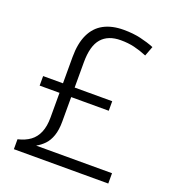

<svg xmlns="http://www.w3.org/2000/svg" viewBox="-132 -825 837 927"><g transform="rotate(20 286.5 -361.5)"><path d="M346 -723Q394 -723 433 -714Q472 -705 504 -692L485 -642Q451 -656 419.5 -663.5Q388 -671 350 -671Q285 -671 251.5 -632.5Q218 -594 218 -510V-380H411V-331H218V-205Q218 -162 207.5 -132Q197 -102 179 -83.5Q161 -65 139 -53H529V0H44V-51Q82 -60 107 -78.5Q132 -97 145 -128Q158 -159 158 -204V-331H56V-380H158V-515Q158 -585 180 -631.5Q202 -678 244 -700.5Q286 -723 346 -723Z"/></g></svg>

Font: Noto Sans Hebrew Thin Light
Style: Regular
Weight: 300
Version: Version 3.001